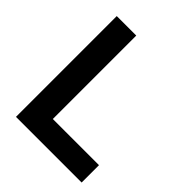

<svg xmlns="http://www.w3.org/2000/svg" viewBox="-195 -825 947 947"><g transform="rotate(45 278.0 -351.5)"><path d="M72 0V-703H208V0ZM172 0V-121H530V0Z"/></g></svg>

Font: Outfit SemiBold
Style: Regular
Weight: 600
Designer: Rodrigo Fuenzalida
Foundry: fragTYPE
Version: Version 1.100;gftools[0.9.27]